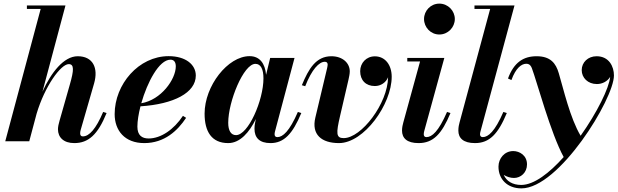

<svg xmlns="http://www.w3.org/2000/svg" viewBox="-20 -780 3410 1060"><path d="M365.5 -313 309 -114.5C304 -98 300 -79.5 300 -66.5C300 -21 332 10 390 10C467.5 10 519.5 -35.5 568.5 -156L549.5 -162C510 -68.5 472.5 -27 437.5 -27C427.5 -27 422.5 -32.5 422.5 -44.5C422.5 -49.5 424 -58 425.5 -63L499.5 -319.5C524 -405 493 -469.5 409 -469.5C331.5 -469.5 262 -378.5 214.5 -274L341.5 -750H128.5V-730.5H204.5L9 0H141.5L182 -152C227.5 -305 316 -426 359.5 -426C390 -426 388.5 -393 365.5 -313Z M738.5 -81C738.5 -112 745 -151.5 755.5 -193C939.5 -205 1061 -268 1061 -363C1061 -423 1005.5 -470 911 -470C745.5 -470 613 -314.5 613 -150C613 -60 668 10 776.5 10C888 10 960.5 -58.5 1007.5 -129.5L990 -140.5C940 -65 868.5 -15.5 800.5 -15.5C764 -15.5 738.5 -32.5 738.5 -81ZM921 -450.5C943 -450.5 950.5 -434 950.5 -413.5C950.5 -342.5 869.5 -228 760 -210C793 -325.5 858 -450.5 921 -450.5Z M1643.5 -156 1624.5 -162C1578 -54.5 1541 -23 1511 -23C1500 -23 1496 -30 1496 -38.5C1496 -43 1496.5 -48 1498 -53.5L1606 -460H1471.5L1449 -367C1443.5 -429.5 1414 -470 1358 -470C1237.5 -470 1109.5 -305.5 1109.5 -152.5C1109.5 -54 1148 10 1240 10C1305.5 10 1357 -50 1392.5 -123L1387.5 -97.5C1386 -90.5 1385 -81 1385 -69C1385 -20 1412 10 1473.5 10C1547.5 10 1595.5 -40.5 1643.5 -156ZM1434.5 -347.5C1434.5 -226 1350.5 -34 1283 -34C1255 -34 1240 -59 1240 -102C1240 -219.5 1324.5 -427.5 1390 -427.5C1420.5 -427.5 1434.5 -396.5 1434.5 -347.5Z M1857.5 -140 1904 -340.5C1907 -354.5 1911 -371.5 1911 -386C1911 -431.5 1872 -469.5 1809.5 -469.5C1725 -469.5 1684 -401 1646.5 -309.5L1665 -304C1701.5 -397 1741.5 -439 1773.5 -439C1784.5 -439 1789 -432.5 1789 -423C1789 -418 1787 -410 1786 -404L1721 -131C1698.5 -37 1755 10 1851.5 10C1989.5 10 2142.5 -204 2142.5 -356.5C2142.5 -420 2107.5 -469 2049.5 -469C2002.5 -469 1968.5 -432.5 1968.5 -387C1968.5 -337 1999.5 -305 2049.5 -305C2082.5 -305 2111 -324.5 2122.5 -353.5C2120.5 -208 1975 -17.5 1877.5 -17.5C1835 -17.5 1835 -43.5 1857.5 -140Z M2321 -675C2321 -629.5 2357.5 -589.5 2405.5 -589.5C2453.5 -589.5 2491 -629.5 2491 -675C2491 -720.5 2453.5 -760 2405.5 -760C2357.5 -760 2321 -720.5 2321 -675ZM2467 -156 2448 -162C2401.5 -54.5 2365 -23 2334 -23C2323.5 -23 2319.5 -30 2319.5 -39C2319.5 -44 2320.5 -50.5 2322 -56L2433 -460H2228.5V-440.5H2299L2206.5 -103.5C2203.5 -92.5 2199.5 -76.5 2199.5 -59C2199.5 -17.5 2226.5 10 2291 10C2372 10 2419 -40.5 2467 -156Z M2778 -156 2759 -162C2712.5 -54.5 2675.5 -23 2645 -23C2635 -23 2630 -29.5 2630 -39C2630 -43.5 2631.5 -50 2633 -55.5L2820.5 -750H2599.5V-730.5H2686L2517 -103.5C2514 -93 2510.5 -78 2510.5 -59C2510.5 -17.5 2538 10 2602.5 10C2682.5 10 2730 -40.5 2778 -156Z M2858.5 260C3066 260 3369.5 -233.5 3369.5 -363.5C3369.5 -412 3343 -469.5 3273.5 -469.5C3226.5 -469.5 3191.5 -436 3191.5 -393C3191.5 -350.5 3225.5 -316 3275.5 -316C3306 -316 3334 -331.5 3348.5 -355.5C3343.5 -295 3276 -158 3185.5 -30.5C3127 -128.5 3091 -288.5 3065 -375.5C3049 -431 3019 -469.5 2942.5 -469.5C2870.5 -469.5 2817.5 -436.5 2784.5 -346.5L2803.5 -338C2827.5 -405 2859.5 -428 2885.5 -428C2905.5 -428 2912.5 -413.5 2916.5 -403C2943.5 -332 3020.5 -43 3092 87C3013 175.5 2928 241 2857.5 241C2809.5 241 2776 220 2761 185.5C2777.5 196 2798.5 202.5 2817.5 202.5C2855 202.5 2889.5 173 2889.5 127.5C2889.5 78 2848.5 54 2813.5 54C2765.5 54 2732 94.5 2732 140C2732 210 2781.5 260 2858.5 260Z"/></svg>

Font: Bodoni* 11pt
Style: Bold Italic
Weight: 700
Italic angle: -13°
Version: Version 2.3